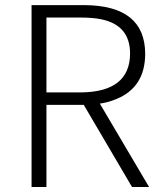

<svg xmlns="http://www.w3.org/2000/svg" viewBox="-20 -749 647 769"><path d="M166 -678.7V-378.9H304.7Q500 -380.9 501 -534.2Q501 -648.4 384.8 -671.9Q350.6 -678.7 304.7 -678.7ZM577.1 0H508.8L315.4 -329.1H166V0H106.4V-728.5H319.3Q560.5 -726.6 561.5 -534.2Q561.5 -398.4 444.3 -351.6Q414.1 -338.9 379.9 -334Z"/></svg>

Font: Taipei Sans TC Beta Light
Style: Regular
Weight: 300
Designer: JT Foundry
Foundry: JT Foundry
Version: Version 1.000